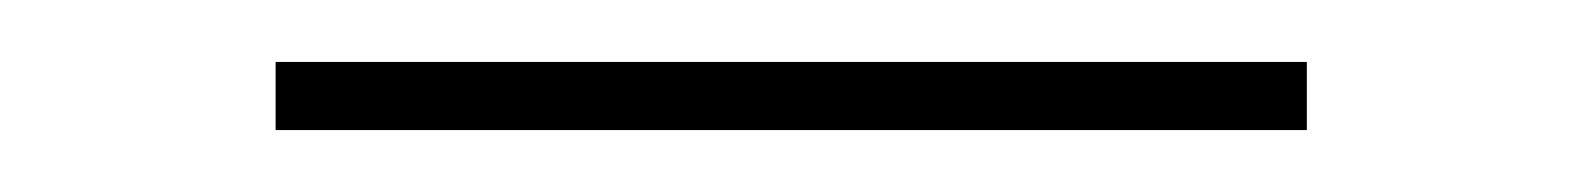

<svg xmlns="http://www.w3.org/2000/svg" viewBox="-20 -793 510 62"><path d="M69 -773H402V-751H69Z"/></svg>

Font: Taviraj Thin
Style: Regular
Weight: 100
Designer: Katatrad Team
Foundry: CadsonDemak
Version: Version 1.030